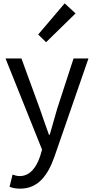

<svg xmlns="http://www.w3.org/2000/svg" viewBox="-20 -892 561 1146"><path d="M101 234C209 234 266 152 304 46L508 -543H419L321 -242C307 -193 291 -138 277 -88H272C253 -139 235 -194 218 -242L108 -543H13L231 1L219 42C196 109 158 159 97 159C82 159 66 154 55 150L37 223C54 230 76 234 101 234ZM255 -640 431 -812 366 -872 208 -686Z"/></svg>

Font: Noto Sans Mono CJK HK
Style: Regular
Weight: 400
Designer: Ryoko NISHIZUKA 西塚涼子 (kana, bopomofo & ideographs); Paul D. Hunt (Latin, Greek & Cyrillic); Sandoll Communications 산돌커뮤니
Foundry: Adobe
Version: Version 2.004;hotconv 1.0.118;makeotfexe 2.5.65603